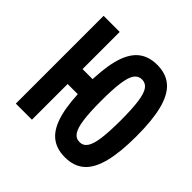

<svg xmlns="http://www.w3.org/2000/svg" viewBox="-164 -764 928 928"><g transform="rotate(45 300.0 -300.0)"><path d="M403 16Q342 16 304 -17Q266 -50 248 -120.5Q230 -191 230 -301Q230 -411 248 -480.5Q266 -550 304 -583Q342 -616 403 -616Q464 -616 502 -583Q540 -550 558 -480.5Q576 -411 576 -301Q576 -191 558 -120.5Q540 -50 502 -17Q464 16 403 16ZM52 0V-600H162V-346H254V-244H162V0ZM401 -86Q426 -86 440.5 -107Q455 -128 461.5 -175.5Q468 -223 468 -301Q468 -379 461.5 -426Q455 -473 440.5 -493.5Q426 -514 401 -514Q376 -514 361.5 -493.5Q347 -473 340.5 -426Q334 -379 334 -301Q334 -223 340.5 -175.5Q347 -128 361.5 -107Q376 -86 401 -86Z"/></g></svg>

Font: Martian Mono Condensed
Style: Regular
Weight: 400
Width: 3
Designer: Roman Shamin
Foundry: Evil Martians
Version: Version 1.000